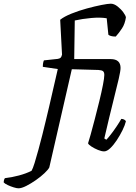

<svg xmlns="http://www.w3.org/2000/svg" viewBox="-183 -820 736 1040"><path d="M-163 168Q-162 151 -156 145Q-120 141 -80.5 130.5Q-41 120 -12 105Q-5 93 4.5 62.5Q14 32 25 -8.5Q36 -49 46.5 -90.5Q57 -132 65 -166Q73 -198 83 -241.5Q93 -285 103 -328.5Q113 -372 120.5 -404.5Q128 -437 130 -446L49 -458Q49 -481 55 -493L130 -501Q141 -503 145.5 -507.5Q150 -512 153 -524L143 -713Q164 -730 203.5 -746Q243 -762 287 -774Q331 -786 366.5 -793Q402 -800 417 -800Q435 -800 454 -785Q473 -770 485.5 -752.5Q498 -735 499 -726Q494 -691 478 -666.5Q462 -642 444 -622Q428 -622 418 -625Q408 -628 404 -632L395 -721Q360 -727 311 -722.5Q262 -718 222 -709L219 -500H416Q470 -500 470 -452Q470 -436 460 -392.5Q450 -349 430 -270Q410 -191 382 -70L393 -63Q402 -72 417.5 -92Q433 -112 448.5 -135Q464 -158 474 -176Q483 -176 490 -172Q497 -168 499 -163Q494 -142 480.5 -114.5Q467 -87 449.5 -60.5Q432 -34 414 -17Q396 0 381 0Q367 0 347.5 -8Q328 -16 312 -26.5Q296 -37 294 -44Q298 -55 308 -91Q318 -127 330.5 -175Q343 -223 355 -272Q367 -321 374.5 -359.5Q382 -398 382 -414Q382 -429 375 -434.5Q368 -440 350 -441L206 -445L84 87Q78 99 58 118Q38 137 11.5 155.5Q-15 174 -40.5 187Q-66 200 -83 200Q-92 200 -108.5 195Q-125 190 -141 182.5Q-157 175 -163 168Z"/></svg>

Font: Texturina
Style: Italic
Weight: 400
Italic angle: -11°
Designer: Guillermo Torres Carreño
Foundry: Omnibus-Type
Version: Version 1.002; ttfautohint (v1.8.3)